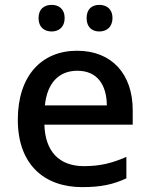

<svg xmlns="http://www.w3.org/2000/svg" viewBox="-20 -757 614 787"><path d="M138 -683C138 -645 162 -628 192 -628C220 -628 245 -645 245 -683C245 -721 220 -737 192 -737C162 -737 138 -721 138 -683ZM335 -683C335 -645 358 -628 387 -628C416 -628 441 -645 441 -683C441 -721 416 -737 387 -737C358 -737 335 -721 335 -683ZM296 -549C150 -549 53 -446 53 -266C53 -83 161 10 317 10C394 10 444 -1 498 -26V-114C441 -89 392 -76 324 -76C222 -76 165 -137 162 -246H524V-305C524 -455 437 -549 296 -549ZM297 -467C379 -467 417 -409 418 -325H164C173 -415 220 -467 297 -467Z"/></svg>

Font: Noto Sans Cherokee Medium
Style: Regular
Weight: 500
Designer: Monotype Design Team
Foundry: Monotype Imaging Inc.
Version: Version 2.001